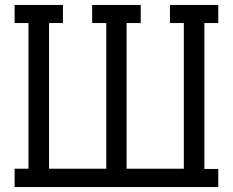

<svg xmlns="http://www.w3.org/2000/svg" viewBox="-20 -755 940 775"><path d="M39 0V-74H95V-662H39V-735H234V-662H178V-74H409V-662H352V-735H548V-662H491V-74H722V-662H666V-735H861V-662H805V-73H861V0Z"/></svg>

Font: Iosevka Etoile
Style: Regular
Weight: 400
Designer: Belleve Invis
Foundry: Belleve Invis
Version: Version 33.2.4